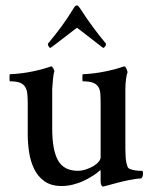

<svg xmlns="http://www.w3.org/2000/svg" viewBox="-20 -678 565 706"><path d="M350 -297Q350 -318 349 -333Q348 -348 341.5 -358.5Q335 -369 321.5 -374Q308 -379 284 -379Q283 -380 283 -392Q283 -404 284 -405Q327 -407 368 -415.5Q409 -424 436 -434Q441 -434 445 -425Q449 -416 449 -412Q446 -406 443.5 -387.5Q441 -369 441 -351Q441 -347 441 -339Q441 -331 441 -323Q441 -315 441 -308.5Q441 -302 441 -301V-130Q441 -120 442 -101Q443 -82 449 -65Q451 -59 459.5 -56Q468 -53 477 -51.5Q486 -50 494 -50Q502 -50 503 -50Q505 -49 505.5 -45Q506 -41 506 -38Q506 -36 504.5 -30Q503 -24 499 -22Q479 -21 455 -16Q431 -11 410 -5.5Q389 0 375 4Q361 8 359 8Q355 8 352.5 2.5Q350 -3 350 -11V-47Q350 -54 348 -52Q339 -43 323.5 -33Q308 -23 289.5 -14Q271 -5 249.5 0.5Q228 6 207 6Q168 6 143.5 -11.5Q119 -29 105.5 -57Q92 -85 87 -118.5Q82 -152 82 -184V-297Q82 -317 80.5 -332.5Q79 -348 72.5 -358.5Q66 -369 53 -374Q40 -379 16 -379Q15 -380 15 -392Q15 -404 16 -405Q60 -407 100.5 -415.5Q141 -424 168 -434Q172 -434 176 -426.5Q180 -419 180 -415Q177 -409 175 -389Q173 -369 172 -351V-303V-205Q172 -126 193.5 -88Q215 -50 266 -50Q281 -50 296 -55Q311 -60 323 -67Q335 -74 342.5 -83Q350 -92 350 -99ZM263 -658Q266 -658 268.5 -655Q271 -652 274 -648Q286 -629 297.5 -612.5Q309 -596 320 -581Q331 -566 343 -550.5Q355 -535 370 -517Q370 -512 366.5 -507Q363 -502 359 -502Q348 -510 333 -522Q318 -534 303.5 -545Q289 -556 277.5 -565Q266 -574 263 -576Q260 -574 248.5 -565Q237 -556 222 -544.5Q207 -533 192 -521.5Q177 -510 166 -502Q162 -502 159 -507Q156 -512 156 -517Q185 -552 206 -580.5Q227 -609 251 -648Q256 -658 263 -658Z"/></svg>

Font: Vermiglione Medium
Style: Regular
Weight: 500
Version: Version 1.000